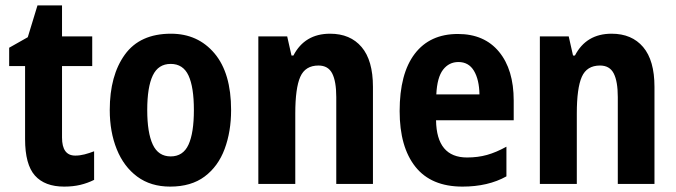

<svg xmlns="http://www.w3.org/2000/svg" viewBox="-20 -682 2506 712"><path d="M259 -105Q276 -105 293.5 -109.5Q311 -114 329 -121V-15Q305 -3 278 3.5Q251 10 218 10Q146 10 109.5 -31Q73 -72 73 -166V-437H14V-505L83 -544L119 -662H210V-547H322V-437H210V-172Q210 -105 259 -105Z M837 -274Q837 -194 813 -129.5Q789 -65 739 -27.5Q689 10 611 10Q539 10 489 -27Q439 -64 413 -128.5Q387 -193 387 -274Q387 -402 443 -479.5Q499 -557 614 -557Q714 -557 775.5 -484Q837 -411 837 -274ZM526 -274Q526 -190 546.5 -146Q567 -102 613 -102Q659 -102 679 -145.5Q699 -189 699 -274Q699 -359 679 -402Q659 -445 613 -445Q567 -445 546.5 -402Q526 -359 526 -274Z M1204 -557Q1279 -557 1321 -507.5Q1363 -458 1363 -360V0H1227V-322Q1227 -380 1212 -409.5Q1197 -439 1161 -439Q1112 -439 1093.5 -397Q1075 -355 1075 -261V0H938V-547H1045L1061 -476H1068Q1110 -557 1204 -557Z M1678 -556Q1776 -556 1830.5 -490Q1885 -424 1885 -309V-236H1597Q1599 -98 1712 -98Q1752 -98 1786 -107.5Q1820 -117 1858 -138V-28Q1790 10 1695 10Q1579 10 1520.5 -63.5Q1462 -137 1462 -270Q1462 -409 1518 -482.5Q1574 -556 1678 -556ZM1680 -452Q1645 -452 1623 -423.5Q1601 -395 1598 -332H1758Q1757 -387 1737.5 -419.5Q1718 -452 1680 -452Z M2248 -557Q2323 -557 2365 -507.5Q2407 -458 2407 -360V0H2271V-322Q2271 -380 2256 -409.5Q2241 -439 2205 -439Q2156 -439 2137.5 -397Q2119 -355 2119 -261V0H1982V-547H2089L2105 -476H2112Q2154 -557 2248 -557Z"/></svg>

Font: Noto Sans Lao Condensed
Style: Bold
Weight: 700
Width: 3
Designer: Monotype Design Team
Foundry: Monotype Imaging Inc.
Version: Version 2.003; ttfautohint (v1.8.4.7-5d5b)